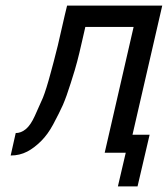

<svg xmlns="http://www.w3.org/2000/svg" viewBox="-20 -544 598 684"><path d="M219 -524H558L452 -64H513L470 120H400L428 0H353L456 -448H284L273 -400Q262 -351 255 -325Q249 -301 232 -248Q217 -200 204 -170Q192 -143 169 -100Q150 -65 127 -42Q102 -17 77 -4Q50 10 18 10L36 -70Q55 -70 72 -84Q89 -98 104 -131Q128 -184 133 -196Q145 -226 161 -286Q169 -314 186 -382Q191 -403 211 -491Z"/></svg>

Font: Miedinger
Style: Italic
Weight: 400
Italic angle: -13°
Version: Version 001.000